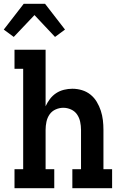

<svg xmlns="http://www.w3.org/2000/svg" viewBox="-36 -999 656 1019"><path d="M37 -803 -16 -842 90 -979H203L309 -842L256 -803L147 -919ZM41 0V-101H87V-634H41V-735H206V-435Q215 -455 229 -473.5Q243 -492 262 -504.5Q281 -517 303.5 -522.5Q326 -528 348 -528Q374 -528 399 -520.5Q424 -513 444 -497Q464 -481 477.5 -458.5Q491 -436 499 -411.5Q507 -387 510 -361.5Q513 -336 513 -310V-101H559V0H348V-101H394V-310Q394 -331 389.5 -352.5Q385 -374 373 -391.5Q361 -409 341 -418Q321 -427 300 -427Q279 -427 259 -418Q239 -409 227 -391.5Q215 -374 210.5 -352.5Q206 -331 206 -310V-101H252V0Z"/></svg>

Font: Iosevka Plex Etoile
Style: Bold
Weight: 700
Designer: Belleve Invis
Foundry: Belleve Invis
Version: Version 25.1.1; ttfautohint (v1.8.4)